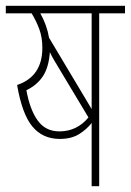

<svg xmlns="http://www.w3.org/2000/svg" viewBox="-20 -642 451 662"><path d="M322 0V-596H411V-622H0V-596H89Q105 -570 115.5 -541.5Q126 -513 126 -477Q126 -378 39 -349Q56 -249 91.5 -206Q127 -163 186 -163Q226 -163 252.5 -179.5Q279 -196 296 -218V0ZM296 -596V-266L149 -512Q142 -555 119 -596ZM185 -189Q137 -189 110 -226.5Q83 -264 71 -331Q107 -348 127.5 -378.5Q148 -409 152 -462Q158 -449 166 -435.5Q174 -422 183 -407L285 -237Q245 -189 185 -189Z"/></svg>

Font: Noto Sans Devanagari Extra Condensed Thin
Style: Regular
Weight: 250
Width: 2
Designer: Monotype Design Team
Foundry: Monotype Imaging Inc.
Version: 1.000